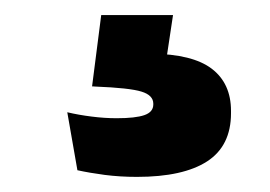

<svg xmlns="http://www.w3.org/2000/svg" viewBox="-20 -36 357 254"><path d="M208.9 -16.1 196.2 68.2 137.4 36.2Q148.4 35.3 158.9 35.1Q169.5 34.8 180.1 35Q234.7 35.6 260.1 54.9Q285.6 74.3 285.6 110.7V113.7Q285.6 157 254 177.5Q222.3 198 161.2 198Q138.9 198 118.6 195.4Q98.3 192.7 82.4 189.2L69 112.5Q84.2 116.1 101.2 118.2Q118.2 120.4 134.4 120.4Q159.2 120.4 171 116.3Q182.8 112.2 182.8 102.2V101.2Q182.8 90 167.2 85.2Q151.6 80.3 105.9 78.5Q104.1 78.3 103.1 78.3Q102.2 78.3 101.8 78.3L113.9 -16.1Z"/></svg>

Font: Anek Latin Medium
Style: Regular
Weight: 500
Designer: Yesha Goshar
Foundry: Ek Type
Version: Version 1.003